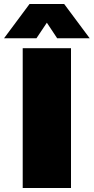

<svg xmlns="http://www.w3.org/2000/svg" viewBox="-69 -943 470 963"><path d="M-48.8 -751 79.1 -922.9H252.9L380.9 -751H217.8L166 -829.1L113.8 -751ZM44.9 0V-701.2H287.1V0Z"/></svg>

Font: Trueno UltraBlack
Style: Regular
Weight: 950
Designer: Julieta Ulanovsky
Foundry: Julieta Ulanovsky
Version: Version 3.001b | FøM Fix